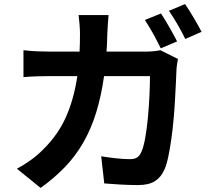

<svg xmlns="http://www.w3.org/2000/svg" viewBox="-20 -866 1040 941"><path d="M768 -629Q760 -644 751 -662.5Q742 -681 731.5 -699.5Q721 -718 710.5 -735.5Q700 -753 690 -768L769 -800Q778 -786 789 -768.5Q800 -751 810.5 -732Q821 -713 831 -695Q841 -677 848 -663ZM690 -613Q709 -613 728 -614.5Q747 -616 766 -620L852 -577Q850 -565 847.5 -549Q845 -533 845 -525Q844 -498 842 -458.5Q840 -419 837.5 -373Q835 -327 830.5 -278Q826 -229 819.5 -183.5Q813 -138 805 -99Q797 -60 786 -35Q769 3 739 22Q709 41 657 41Q614 41 571 38.5Q528 36 491 33L476 -100Q513 -94 550 -90Q587 -86 616 -86Q640 -86 652.5 -94.5Q665 -103 673 -122Q684 -146 692 -191.5Q700 -237 705 -290.5Q710 -344 712.5 -398Q715 -452 715 -493H490Q476 -394 451 -313.5Q426 -233 388 -167Q350 -101 298 -47Q246 7 179 55L63 -39Q95 -56 129.5 -80.5Q164 -105 194 -136Q264 -205 303 -292Q342 -379 359 -493H227Q201 -493 164 -492Q127 -491 95 -488V-620Q127 -616 162.5 -614.5Q198 -613 227 -613H370Q371 -634 371.5 -655.5Q372 -677 372 -700Q372 -708 371.5 -720Q371 -732 370 -745Q369 -758 367.5 -770.5Q366 -783 365 -792H512Q510 -774 508.5 -747Q507 -720 506 -702Q505 -679 504.5 -657Q504 -635 502 -613ZM887 -846Q897 -832 908 -814Q919 -796 930.5 -777Q942 -758 951.5 -740.5Q961 -723 968 -710L888 -675Q873 -707 850.5 -745.5Q828 -784 808 -813Z"/></svg>

Font: SpoqaHanSansJP-Bold
Style: Regular
Weight: 700
Designer: [Source Han Sans]
Ryoko NISHIZUKA  (kana & ideographs); Paul D. Hunt (Latin, Greek & Cyrillic); Wenlong ZHANG  (bopomofo
Foundry: Spoqa (http://bi.spoqa.com)
Version: Version 1.002.20150607